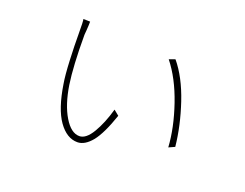

<svg xmlns="http://www.w3.org/2000/svg" viewBox="-93 -741 1186 930"><g transform="rotate(20 500.0 -276.5)"><path d="M228 -517 226 -492Q226 -330 240 -238Q255 -142 291 -82Q327 -22 370 -22Q404 -22 435 -74Q466 -126 487 -201L514 -179Q480 -79 445 -35Q409 9 371 9Q316 9 273.5 -51Q231 -111 212 -234Q205 -274 201.5 -350Q198 -426 198 -489Q198 -552 195 -562L230 -561Q230 -545 228 -517ZM825 -132 794 -118Q788 -217 749 -331Q710 -445 650 -520L681 -531Q739 -461 776.5 -349.5Q814 -238 825 -132Z"/></g></svg>

Font: Merged Yaku Han JP Thin
Style: Regular
Weight: 250
Designer: Ryoko NISHIZUKA 西塚涼子 (kana, bopomofo & ideographs); Paul D. Hunt (Latin, Greek & Cyrillic); Sandoll Communications 산돌커뮤니
Foundry: Adobe
Version: Version 2.004